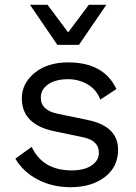

<svg xmlns="http://www.w3.org/2000/svg" viewBox="-20 -770 567 800"><path d="M423 -750 309 -583H219L105 -750H178L264 -635L350 -750ZM273 10Q199 10 138 -21.5Q77 -53 44 -109L112 -158Q158 -60 279 -60Q331 -60 361.5 -80.5Q392 -101 392 -134Q392 -184 327 -198L207 -223Q71 -251 71 -360Q71 -423 124.5 -466.5Q178 -510 264 -510Q413 -510 465 -399L398 -355Q382 -397 345 -418.5Q308 -440 264 -440Q211 -440 180.5 -418.5Q150 -397 150 -363Q150 -310 221 -296L346 -270Q472 -244 472 -146Q472 -75 417 -32.5Q362 10 273 10Z"/></svg>

Font: Elaine Sans
Style: Regular
Weight: 400
Designer: Wei Huang
Foundry: Wei Huang
Version: Version 2.001;December 24, 2019;FontCreator 12.0.0.2547 64-b